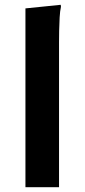

<svg xmlns="http://www.w3.org/2000/svg" viewBox="-20 -780 353 800"><path d="M86 -745 233 -760 234 -752Q230 -734 228.5 -707Q227 -680 226.5 -652Q226 -624 226 -604V0H86Z"/></svg>

Font: Kufam SemiBold
Style: Regular
Weight: 600
Designer: Wael Morcos, Artur Schmal
Foundry: Original Type
Version: Version 1.300; ttfautohint (v1.8.3)